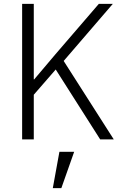

<svg xmlns="http://www.w3.org/2000/svg" viewBox="-20 -718 640 989"><path d="M267 -360 154 -230V0H94V-698H154V-309H156L266 -439L489 -698H561L308 -404L566 0H496ZM286 64H362L296 251H252Z"/></svg>

Font: IBM Plex Mono Light
Style: Regular
Weight: 300
Monospace: yes
Designer: Mike Abbink, Paul van der Laan, Pieter van Rosmalen
Foundry: Bold Monday
Version: Version 2.3